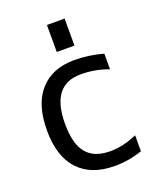

<svg xmlns="http://www.w3.org/2000/svg" viewBox="-139 -826 771 926"><g transform="rotate(-20 246.5 -363.5)"><path d="M213.9 -600.6V-739.3H304.7V-600.6ZM132.8 -260.7Q132.8 -157.2 172.4 -109.9Q211.9 -62.5 293.9 -62.5Q360.4 -62.5 431.6 -93.8V-11.7Q356.4 12.7 289.1 11.7Q169.9 11.7 105 -57.6Q40 -127 40 -260.7Q40 -394.5 103 -464.8Q166 -535.2 279.3 -535.2Q354.5 -535.2 426.8 -514.6V-434.6Q354.5 -460.9 284.2 -460Q132.8 -460 132.8 -260.7Z"/></g></svg>

Font: Gen Shin Gothic Regular
Style: Regular
Weight: 400
Designer: [Source Han Sans]
Ryoko NISHIZUKA  (kana & ideographs); Paul D. Hunt (Latin, Greek & Cyrillic); Wenlong ZHANG  (bopomofo
Version: Version 1.002.20150607